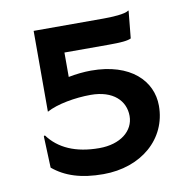

<svg xmlns="http://www.w3.org/2000/svg" viewBox="-77 -741 820 829"><g transform="rotate(-10 333.0 -326.5)"><path d="M90.8 -55.2C144.5 -10.3 213.9 12.2 311 12.2C476.6 12.2 597.7 -91.3 597.7 -237.3C597.7 -345.7 509.3 -437.5 335 -437.5C305.2 -437.5 266.1 -433.6 235.8 -427.2V-534.2H429.2C483.9 -534.2 512.2 -536.6 528.3 -544.4L540 -663.6L538.1 -665C523.4 -651.9 462.9 -649.4 427.2 -649.4H121.1V-294.9C167 -320.3 247.6 -334.5 315.4 -334.5C414.1 -334.5 465.3 -282.2 465.3 -215.8C465.3 -150.4 405.8 -101.6 313 -101.6C209.5 -101.6 135.7 -134.8 90.3 -196.8L85.4 -193.4Z"/></g></svg>

Font: HammersmithOne
Style: Regular
Weight: 400
Designer: Nicole Fally
Foundry: Nicole Fally
Version: Version 1.003